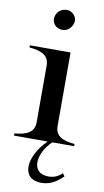

<svg xmlns="http://www.w3.org/2000/svg" viewBox="-103 -772 566 1047"><g transform="rotate(10 180.0 -248.5)"><path d="M14 -12V0H200C96 104 92 228 205 228C258 228 296 199 324 171L312 156C297 170 276 187 237 187C137 187 148 74 226 0H347V-12C285 -18 239 -34 239 -93V-500H14V-488C78 -482 123 -465 123 -407V-93C123 -34 77 -18 14 -12ZM229 -655C241 -687 221 -714 194 -723C165 -730 131 -716 121 -684C110 -651 129 -623 157 -616C185 -607 217 -622 229 -655Z"/></g></svg>

Font: Sprat Medium
Style: Regular
Weight: 500
Designer: Ethan Nakache
Foundry: Collletttivo
Version: Version 2.000;Glyphs 3.2 (3217)